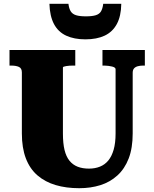

<svg xmlns="http://www.w3.org/2000/svg" viewBox="-20 -973 812 1010"><path d="M311 -271Q311 -219 319.5 -184Q328 -149 345.5 -127.5Q363 -106 388.5 -96Q414 -86 448 -86Q480 -86 506 -96.5Q532 -107 550 -129Q568 -151 578 -186Q588 -221 588 -271V-609Q588 -614 583 -617.5Q578 -621 569.5 -623Q561 -625 550.5 -626.5Q540 -628 530 -628H519V-710H742V-628H732Q717 -628 704.5 -624.5Q692 -621 685 -613Q678 -605 678 -590V-271Q678 -194 657 -139.5Q636 -85 597.5 -50Q559 -15 508 1Q457 17 397 17Q328 17 272.5 0.5Q217 -16 177 -50.5Q137 -85 116 -140Q95 -195 95 -271V-592Q95 -614 79.5 -621Q64 -628 40 -628H30V-710H376V-628H365Q356 -628 346.5 -627.5Q337 -627 329 -625.5Q321 -624 316 -622.5Q311 -621 311 -618ZM429 -766Q489 -766 530.5 -785.5Q572 -805 594.5 -846.5Q617 -888 618 -953H523Q520 -928 511.5 -913.5Q503 -899 484 -893Q465 -887 432 -887Q399 -887 380 -893Q361 -899 352 -913.5Q343 -928 340 -953H240Q242 -888 264 -846.5Q286 -805 328 -785.5Q370 -766 429 -766Z"/></svg>

Font: Roboto Serif ExtraBold
Style: Regular
Weight: 800
Designer: Greg Gazdowicz
Foundry: Commercial Type
Version: Version 1.008